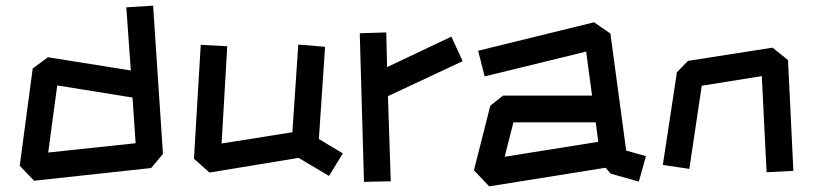

<svg xmlns="http://www.w3.org/2000/svg" viewBox="-20 -650 2884 681"><path d="M101 -9 50 -62 96 -407 150 -447 444 -400 428 -624 523 -630 558 -104 516 -54ZM151 -109 461 -142 450 -304 183 -347Z M1147 -26 1039 -90 723 -38 668 -87 692 -491 786 -486 766 -141 1017 -181 1038 -492 1133 -484 1111 -157 1196 -106Z M1271 -5 1256 -532 1350 -535 1353 -412 1581 -520 1621 -433 1356 -309 1366 -7Z M1715 11 1661 -46 1719 -275 1764 -311H2080L2059 -467L1699 -379L1676 -470L2087 -571L2145 -531L2201 -116L2271 -96L2246 -6L2146 -34L2128 -55ZM1770 -94 2102 -147 2093 -216H1801Z M2699 -39 2682 -380 2469 -346 2425 -51 2331 -65 2381 -394 2420 -434 2720 -481 2775 -437 2794 -44Z"/></svg>

Font: ZCOOL KuaiLe
Style: Regular
Weight: 400
Designer: Lui Bingke
Foundry: ZCOOL
Version: Version 3.51;August 12, 2021;FontCreator 13.0.0.2613 64-bit